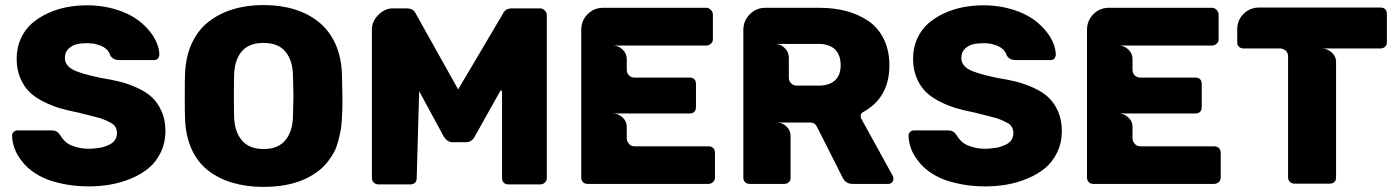

<svg xmlns="http://www.w3.org/2000/svg" viewBox="-20 -730 5529 760"><path d="M634.8 -211.9Q634.8 -165 616.2 -126.7Q597.7 -88.4 567.9 -64Q538.1 -39.6 497.8 -22.9Q457.5 -6.3 416.3 0.7Q375 7.8 332 7.8Q294.4 7.8 259 2.9Q223.6 -2 187 -12.9Q150.4 -23.9 118.4 -44.7Q86.4 -65.4 64.9 -94.2Q29.3 -140.1 27.8 -192.9Q27.8 -201.7 34.2 -208Q41.5 -213.9 49.8 -213.9H182.1Q195.3 -213.9 202.9 -210Q210.4 -206.1 217.8 -195.8Q237.3 -162.6 267.1 -152.8Q297.4 -141.1 332 -141.1Q346.7 -141.1 366.2 -144Q384.8 -145.5 401.9 -152.8Q442.9 -167 442.9 -203.1Q442.9 -229 421.9 -242.2Q399.9 -254.4 379.9 -261.2Q352.1 -269 286.1 -285.2Q245.6 -293 213.6 -302.7Q181.6 -312.5 148.9 -329.3Q116.2 -346.2 94.7 -367.9Q73.2 -389.6 59.6 -422.9Q45.9 -456.1 45.9 -497.1Q45.9 -541.5 62.5 -577.6Q79.1 -613.8 106.7 -637.7Q134.3 -661.6 170.9 -678.2Q207.5 -694.8 246.1 -701.9Q284.7 -709 325.2 -709Q399.9 -709 466.6 -682.9Q533.2 -656.7 575.2 -603Q609.4 -558.6 610.8 -514.2Q610.8 -505.4 605 -498Q599.1 -492.2 589.8 -492.2H451.2Q428.2 -492.2 417 -509.8Q412.1 -524.9 402.8 -534.2Q392.1 -543.5 379.9 -548.8Q360.8 -555.2 352.1 -557.1Q334.5 -559.1 325.2 -559.1Q302.2 -559.1 283.9 -554.9Q265.6 -550.8 251.2 -537.1Q236.8 -523.4 236.8 -501Q236.8 -472.2 267.1 -455.1Q295.9 -439 377.9 -421.9Q420.9 -415 454.3 -406.7Q487.8 -398.4 523.2 -382.3Q558.6 -366.2 581.8 -344.5Q605 -322.8 619.9 -288.8Q634.8 -254.9 634.8 -211.9Z M1023.4 9.8Q955.6 9.8 900.4 -6.6Q845.2 -22.9 803.5 -55.4Q761.7 -87.9 738 -140.6Q714.4 -193.4 712.4 -262.2Q711.4 -281.2 711.4 -348.1Q711.4 -416 712.4 -435.1Q714.4 -503.4 738.3 -556.4Q762.2 -609.4 804 -642.6Q845.7 -675.8 901.1 -692.9Q956.5 -710 1023.4 -710Q1090.3 -710 1145.8 -692.9Q1201.2 -675.8 1242.4 -642.3Q1283.7 -608.9 1307.6 -556.2Q1331.5 -503.4 1333.5 -435.1Q1335.4 -356.9 1335.4 -348.1Q1335.4 -317.9 1335.2 -302.2Q1335 -286.6 1333.3 -258.5Q1331.5 -230.5 1328.4 -213.4Q1325.2 -196.3 1318.8 -171.9Q1312.5 -147.5 1303.5 -130.1Q1294.4 -112.8 1280.3 -93.8Q1266.1 -74.7 1247.6 -59.1Q1164.6 9.8 1023.4 9.8ZM1139.6 -268.1Q1141.6 -346.2 1141.6 -351.1Q1141.6 -357.9 1139.6 -432.1Q1138.2 -491.7 1109.6 -525.9Q1081.1 -560.1 1023.4 -560.1Q964.8 -560.1 936.5 -526.1Q908.2 -492.2 906.7 -432.1Q905.8 -413.1 905.8 -351.1Q905.8 -287.1 906.7 -268.1Q908.2 -209 937.3 -174.6Q966.3 -140.1 1023.4 -140.1Q1080.6 -140.1 1109.4 -174.8Q1138.2 -209.5 1139.6 -268.1Z M2006.3 -696.8H2118.2Q2127.9 -696.8 2136.2 -688.7Q2144.5 -680.7 2144.5 -670.9V-24.9Q2144.5 -14.6 2136.7 -7.3Q2128.9 0 2118.2 0H1992.2Q1981 0 1974.1 -6.8Q1967.3 -13.7 1967.3 -24.9V-366.2Q1967.3 -372.1 1961.4 -372.1L1859.4 -189.9Q1847.7 -167 1824.2 -167H1771.5Q1751 -167 1736.3 -189.9L1639.2 -369.1L1629.4 -24.9Q1629.4 -12.2 1622.6 -6.8Q1615.7 0 1603.5 0H1478.5Q1467.3 0 1460.4 -6.8Q1452.1 -13.7 1452.1 -24.9V-613.8Q1452.1 -645 1477.5 -670.9Q1502.9 -696.8 1534.2 -696.8H1590.3Q1616.7 -696.8 1626.5 -674.8L1793.5 -376L1970.2 -674.8Q1980 -696.8 2006.3 -696.8Z M2280.8 -26.9V-611.8Q2280.8 -648.4 2305.9 -673.8Q2331.1 -699.2 2367.7 -699.2H2775.9Q2785.6 -699.2 2793.7 -690.9Q2801.8 -682.6 2801.8 -672.9V-574.2Q2801.8 -563.5 2793.9 -557.1Q2786.6 -549.8 2775.9 -549.8H2405.8Q2428.2 -549.8 2444.6 -533.9Q2460.9 -518.1 2460.9 -496.1V-454.1Q2460.9 -440.4 2469.7 -431.6Q2478.5 -422.9 2491.7 -422.9H2709Q2734.9 -422.9 2734.9 -397V-307.1Q2734.9 -280.8 2709 -280.8H2405.8Q2427.2 -280.8 2444.1 -265.4Q2460.9 -250 2460.9 -229V-182.1Q2460.9 -171.4 2469.7 -161.1Q2477.1 -150.9 2491.7 -150.9H2783.7Q2795.9 -150.9 2803 -144Q2810.1 -137.2 2810.1 -125V-26.9Q2810.1 -16.6 2802.2 -9.3Q2794.4 -2 2783.7 -2H2306.2Q2294.9 -2 2287.8 -8.8Q2280.8 -15.6 2280.8 -26.9Z M3510.7 -7.8Q3504.9 -2 3495.6 -2H3355.5Q3326.2 -2 3314.5 -28.8L3213.4 -229Q3205.1 -245.1 3186.5 -245.1H3054.7Q3076.7 -245.1 3093 -229.5Q3109.4 -213.9 3109.4 -191.9V-26.9Q3109.4 -14.2 3102.5 -8.8Q3095.7 -2 3083.5 -2H2947.8Q2936.5 -2 2929.4 -8.8Q2922.4 -15.6 2922.4 -26.9V-611.8Q2922.4 -647.9 2948 -673.6Q2973.6 -699.2 3009.3 -699.2H3221.7Q3280.3 -699.2 3329.6 -686.3Q3378.9 -673.3 3417.7 -646.7Q3456.5 -620.1 3478.5 -575.2Q3500.5 -530.3 3500.5 -471.2Q3500.5 -342.3 3394.5 -285.2Q3386.7 -278.8 3386.7 -272Q3386.7 -267.1 3388.7 -261.2L3513.7 -34.2Q3516.6 -28.3 3516.6 -22.9Q3516.6 -15.1 3510.7 -7.8ZM3307.6 -472.2Q3307.6 -512.2 3284.7 -535.2Q3260.7 -556.2 3220.7 -556.2H3048.3Q3069.8 -556.2 3086.2 -539.8Q3102.5 -523.4 3102.5 -502V-421.9Q3102.5 -409.2 3111.6 -400.1Q3120.6 -391.1 3133.3 -391.1H3220.7Q3261.7 -391.1 3284.7 -411.4Q3307.6 -431.6 3307.6 -472.2Z M4183.1 -211.9Q4183.1 -165 4164.6 -126.7Q4146 -88.4 4116.2 -64Q4086.4 -39.6 4046.1 -22.9Q4005.9 -6.3 3964.6 0.7Q3923.3 7.8 3880.4 7.8Q3842.8 7.8 3807.4 2.9Q3772 -2 3735.4 -12.9Q3698.7 -23.9 3666.7 -44.7Q3634.8 -65.4 3613.3 -94.2Q3577.6 -140.1 3576.2 -192.9Q3576.2 -201.7 3582.5 -208Q3589.8 -213.9 3598.1 -213.9H3730.5Q3743.7 -213.9 3751.2 -210Q3758.8 -206.1 3766.1 -195.8Q3785.6 -162.6 3815.4 -152.8Q3845.7 -141.1 3880.4 -141.1Q3895 -141.1 3914.6 -144Q3933.1 -145.5 3950.2 -152.8Q3991.2 -167 3991.2 -203.1Q3991.2 -229 3970.2 -242.2Q3948.2 -254.4 3928.2 -261.2Q3900.4 -269 3834.5 -285.2Q3793.9 -293 3762 -302.7Q3730 -312.5 3697.3 -329.3Q3664.6 -346.2 3643.1 -367.9Q3621.6 -389.6 3607.9 -422.9Q3594.2 -456.1 3594.2 -497.1Q3594.2 -541.5 3610.8 -577.6Q3627.4 -613.8 3655 -637.7Q3682.6 -661.6 3719.2 -678.2Q3755.9 -694.8 3794.4 -701.9Q3833 -709 3873.5 -709Q3948.2 -709 4014.9 -682.9Q4081.5 -656.7 4123.5 -603Q4157.7 -558.6 4159.2 -514.2Q4159.2 -505.4 4153.3 -498Q4147.5 -492.2 4138.2 -492.2H3999.5Q3976.6 -492.2 3965.3 -509.8Q3960.4 -524.9 3951.2 -534.2Q3940.4 -543.5 3928.2 -548.8Q3909.2 -555.2 3900.4 -557.1Q3882.8 -559.1 3873.5 -559.1Q3850.6 -559.1 3832.3 -554.9Q3814 -550.8 3799.6 -537.1Q3785.2 -523.4 3785.2 -501Q3785.2 -472.2 3815.4 -455.1Q3844.2 -439 3926.3 -421.9Q3969.2 -415 4002.7 -406.7Q4036.1 -398.4 4071.5 -382.3Q4106.9 -366.2 4130.1 -344.5Q4153.3 -322.8 4168.2 -288.8Q4183.1 -254.9 4183.1 -211.9Z M4282.7 -26.9V-611.8Q4282.7 -648.4 4307.9 -673.8Q4333 -699.2 4369.6 -699.2H4777.8Q4787.6 -699.2 4795.7 -690.9Q4803.7 -682.6 4803.7 -672.9V-574.2Q4803.7 -563.5 4795.9 -557.1Q4788.6 -549.8 4777.8 -549.8H4407.7Q4430.2 -549.8 4446.5 -533.9Q4462.9 -518.1 4462.9 -496.1V-454.1Q4462.9 -440.4 4471.7 -431.6Q4480.5 -422.9 4493.7 -422.9H4710.9Q4736.8 -422.9 4736.8 -397V-307.1Q4736.8 -280.8 4710.9 -280.8H4407.7Q4429.2 -280.8 4446 -265.4Q4462.9 -250 4462.9 -229V-182.1Q4462.9 -171.4 4471.7 -161.1Q4479 -150.9 4493.7 -150.9H4785.6Q4797.9 -150.9 4804.9 -144Q4812 -137.2 4812 -125V-26.9Q4812 -16.6 4804.2 -9.3Q4796.4 -2 4785.6 -2H4308.1Q4296.9 -2 4289.8 -8.8Q4282.7 -15.6 4282.7 -26.9Z M4964.4 -700.2H5443.4Q5469.7 -700.2 5469.7 -673.8V-563Q5469.7 -550.8 5462.4 -544.9Q5455.6 -538.1 5443.4 -538.1H5212.4Q5233.9 -538.1 5251.2 -522.5Q5268.6 -506.8 5268.6 -485.8V-27.8Q5268.6 -15.1 5261.7 -9.8Q5254.9 -2.9 5242.7 -2.9H5104.5Q5093.8 -2.9 5086.2 -10Q5078.6 -17.1 5078.6 -27.8V-506.8Q5078.6 -520.5 5069.3 -529.8Q5057.6 -538.1 5048.3 -538.1H4903.3Q4891.1 -538.1 4884.3 -544.9Q4877.4 -550.3 4877.4 -563V-613.8Q4877.4 -650.4 4902.6 -675.3Q4927.7 -700.2 4964.4 -700.2Z"/></svg>

Font: Cunia
Style: Bold
Weight: 700
Designer: Alejo Bergmann, Denis Ignatov
Foundry: Hubert & Fischer
Version: Version 1.00 February 21, 2019, initial release